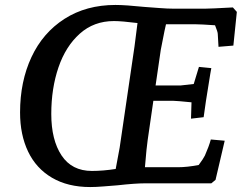

<svg xmlns="http://www.w3.org/2000/svg" viewBox="-20 -740 989 775"><path d="M61 -286Q61 -411 107 -509.5Q153 -608 240.5 -664Q328 -720 446 -720Q486 -720 564 -712Q593 -710 624.5 -707.5Q656 -705 680 -705H808Q828 -705 920 -710L936 -692L922 -556L862 -551L859 -603Q859 -611 848 -638Q790 -642 770 -642H650L644 -615Q631 -552 629 -539L608 -395H709Q714 -395 762 -401L783 -470L833 -465L829 -443Q807 -309 802 -267L751 -261L753 -327Q693 -333 681 -333H599L576 -174Q572 -149 565 -65H698Q735 -65 782 -74Q800 -98 807 -112Q823 -148 831 -177L887 -172L850 -14L833 0H719H565Q526 0 454 8Q427 10 397.5 12.5Q368 15 344 15Q254 15 190 -22.5Q126 -60 93.5 -128Q61 -196 61 -286ZM351 -50Q396 -50 447 -58L463 -144L523 -553L535 -647Q471 -655 440 -655Q359 -655 302 -604Q245 -553 216 -468Q187 -383 187 -280Q187 -175 228.5 -112.5Q270 -50 351 -50Z"/></svg>

Font: Andada Pro SemiBold
Style: Italic
Weight: 600
Italic angle: -6.99998°
Designer: Carolina Giovagnoli
Foundry: Huerta Tipografica
Version: Version 3.005